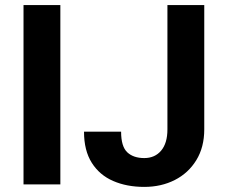

<svg xmlns="http://www.w3.org/2000/svg" viewBox="-20 -731 891 761"><path d="M219.2 -710.9V0H73.2V-710.9ZM643.6 -218.3V-710.9H789.6V-218.3Q789.6 -147.5 758.1 -96.2Q726.6 -44.9 672.9 -17.6Q619.1 9.8 551.8 9.8Q482.4 9.8 428.5 -13.7Q374.5 -37.1 343.8 -85.7Q313 -134.3 313 -209H460Q460 -150.4 484.4 -127.4Q508.8 -104.5 551.8 -104.5Q593.8 -104.5 618.7 -134Q643.6 -163.6 643.6 -218.3Z"/></svg>

Font: Vazirmatn UI FD
Style: Bold
Weight: 700
Designer: Saber Rastikerdar
Foundry: Saber Rastikerdar
Version: Version 33.003